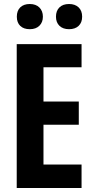

<svg xmlns="http://www.w3.org/2000/svg" viewBox="-20 -933 466 953"><path d="M384.8 0H63V-713.9H384.8V-599.1H195.8V-429.2H371.1V-314H195.8V-116.2H384.8ZM63.5 -850.1Q63.5 -879.9 80.6 -896.5Q97.7 -913.1 127.9 -913.1Q158.2 -913.1 175.5 -895.8Q192.9 -878.4 192.9 -850.1Q192.9 -822.3 175.5 -805.2Q158.2 -788.1 127.9 -788.1Q97.7 -788.1 80.6 -804.4Q63.5 -820.8 63.5 -850.1ZM257.8 -850.1Q257.8 -879.4 274.9 -896.2Q292 -913.1 322.8 -913.1Q352.5 -913.1 370.1 -896.5Q387.7 -879.9 387.7 -850.1Q387.7 -821.3 370.4 -804.7Q353 -788.1 322.8 -788.1Q292.5 -788.1 275.1 -804.9Q257.8 -821.8 257.8 -850.1Z"/></svg>

Font: TypoPRO Open Sans Condensed
Style: Bold
Weight: 700
Width: 3
Foundry: Ascender Corporation
Version: Version 1.11